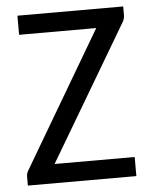

<svg xmlns="http://www.w3.org/2000/svg" viewBox="-49 -683 566 724"><g transform="rotate(-5 234.0 -321.0)"><path d="M27.3 0ZM444.3 -641.6V-608.9Q444.3 -593.3 435.1 -579.6L134.8 -72.3H438V0H27.3V-34.7Q27.3 -42 29.8 -48.3Q32.2 -54.7 36.1 -60.5L335.9 -569.3H43.9V-641.6Z"/></g></svg>

Font: Carlito
Style: Regular
Weight: 400
Designer: Lukasz Dziedzic
Foundry: tyPoland Lukasz Dziedzic
Version: Version 1.103; Beta1; all basic design good, some composites